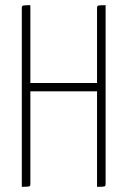

<svg xmlns="http://www.w3.org/2000/svg" viewBox="-20 -720 491 740"><path d="M354 -689Q354 -697 358.5 -698.5Q363 -700 387 -700V-11Q387 -3 382.5 -1.5Q378 0 354 0V-368H97V-11Q97 -3 92.5 -1.5Q88 0 64 0V-689Q64 -697 68.5 -698.5Q73 -700 97 -700V-400H354Z"/></svg>

Font: Yanone Kaffeesatz Thin
Style: Regular
Weight: 250
Designer: Yanone (Cyrillic: Daniel Pouzeot)
Foundry: Yanone
Version: Version 1.003;PS 001.003;hotconv 1.0.88;makeotf.lib2.5.64775